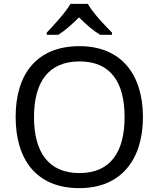

<svg xmlns="http://www.w3.org/2000/svg" viewBox="-20 -964 821 994"><path d="M435 -944H345C319 -899 259 -834 222 -795V-784H282C317 -806 353 -838 389 -874C425 -838 463 -805 498 -784H560V-795C522 -833 459 -899 435 -944ZM720 -358C720 -580 606 -725 392 -725C168 -725 61 -578 61 -359C61 -138 168 10 391 10C606 10 720 -137 720 -358ZM156 -358C156 -538 230 -646 392 -646C553 -646 625 -538 625 -358C625 -178 553 -68 391 -68C230 -68 156 -178 156 -358Z"/></svg>

Font: Noto Sans Runic
Style: Regular
Weight: 400
Designer: Monotype Design Team
Foundry: Monotype Imaging Inc.
Version: Version 2.002